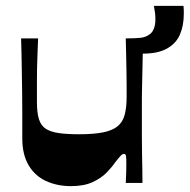

<svg xmlns="http://www.w3.org/2000/svg" viewBox="-20 -624 647 655"><path d="M222 11Q175 11 137 -6.5Q99 -24 77.5 -60.5Q56 -97 56 -152Q56 -199 56 -238Q56 -277 55.5 -310.5Q55 -344 54.5 -374.5Q54 -405 53.5 -433.5Q53 -462 52 -493H110Q109 -466 108 -442Q107 -418 106.5 -396.5Q106 -375 106 -354.5Q106 -334 106 -314.5Q106 -295 106 -275Q106 -239 113 -217Q120 -195 136.5 -184.5Q153 -174 180.5 -170Q208 -166 250 -166Q300 -166 332 -172.5Q364 -179 381.5 -193.5Q399 -208 405.5 -233Q412 -258 412 -293Q412 -312 412 -332.5Q412 -353 411.5 -377.5Q411 -402 410.5 -431Q410 -460 409 -493Q441 -493 459.5 -495Q478 -497 492 -508Q501 -515 505.5 -528Q510 -541 510 -555Q510 -562 510 -566.5Q510 -571 509 -579Q508 -587 505 -604H606Q607 -593 607 -588.5Q607 -584 607 -576Q607 -537 594 -506.5Q581 -476 550 -458.5Q519 -441 467 -441Q466 -397 465.5 -368.5Q465 -340 464.5 -321Q464 -302 464 -287.5Q464 -273 464 -258Q464 -243 464 -221Q464 -194 464 -164.5Q464 -135 464.5 -105Q465 -75 465.5 -48Q466 -21 466 0H409Q410 -17 410.5 -33.5Q411 -50 411 -63Q411 -82 410 -90.5Q409 -99 403 -99Q398 -99 392 -93Q386 -87 372 -69Q362 -54 343.5 -35Q325 -16 295.5 -2.5Q266 11 222 11Z"/></svg>

Font: Ojuju
Style: Bold
Weight: 700
Designer: Chisaokwu Joboson, Mirko Velimirovic
Foundry: Udi Foundry
Version: Version 1.000